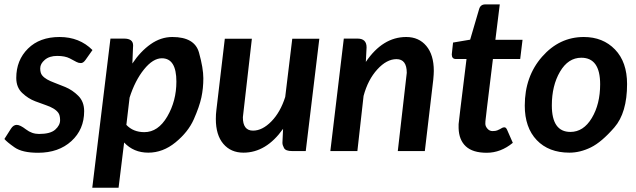

<svg xmlns="http://www.w3.org/2000/svg" viewBox="-24 -690 2905 877"><path d="M360.4 -182.1Q360.4 -98.6 302 -45.4Q243.7 7.8 149.9 7.8Q77.6 7.8 42.5 -16.8Q7.3 -41.5 -3.9 -55.2L25.9 -102.1Q37.1 -119.6 52.5 -119.6Q67.9 -119.6 94.7 -98.9Q121.6 -78.1 154.3 -78.1Q206.1 -78.1 228.3 -97.9Q250.5 -117.7 250.5 -141.1Q250.5 -164.1 241.9 -175.3Q233.4 -186.5 219.2 -194.8Q205.1 -203.1 187 -209.2Q168.9 -215.3 136.7 -227.5Q104.5 -239.7 77.4 -265.4Q50.3 -291 50.3 -334Q50.3 -415 103.8 -468Q157.2 -521 248 -521Q338.9 -521 398.4 -461.4L366.7 -416.5Q356.4 -401.9 345.7 -401.9Q334.5 -401.9 325.4 -407Q316.4 -412.1 294.7 -423.3Q272.9 -434.6 237.3 -434.6Q201.7 -434.6 180.7 -416.7Q159.7 -398.9 159.7 -377.9Q159.7 -356.9 168.2 -346.2Q176.8 -335.4 190.9 -327.4Q205.1 -319.3 223.1 -312.7Q241.2 -306.2 274.2 -292.5Q307.1 -278.8 333.7 -252.2Q360.4 -225.6 360.4 -182.1Z M781.7 -317.4Q781.7 -423.8 715.3 -423.8Q674.8 -423.8 633.8 -373Q592.8 -322.3 567.9 -244.1L553.2 -119.6Q584.5 -86.4 635.3 -86.4Q698.2 -86.4 740 -157.7Q781.7 -229 781.7 -317.4ZM543 -513.7Q584 -513.7 584 -482.4V-481Q584 -479.5 583.5 -471.7Q583 -463.9 582.5 -447.3Q582 -430.7 580.6 -399.9Q617.7 -455.6 664.3 -488.3Q710.9 -521 763.2 -521Q865.2 -521 885 -449.7Q904.8 -378.4 904.8 -332.5Q904.8 -286.6 895.8 -244.6Q886.7 -202.6 861.1 -144.8Q835.4 -86.9 777.8 -39.8Q720.2 7.3 653.3 7.3Q586.4 7.3 543 -39.1L517.6 167.5H397.5L480.5 -513.7Z M1085.4 -154.8Q1085 -93.3 1131.8 -93.3Q1174.3 -93.3 1215.6 -135.5Q1256.8 -177.7 1278.8 -247.1L1311 -513.2H1434.6L1372.6 0H1310.1Q1280.8 0 1273.4 -13.7Q1266.1 -27.3 1266.1 -37.1V-39.1L1269 -101.6Q1191.9 7.3 1087.9 7.3Q1030.3 7.3 996.1 -33Q961.9 -73.2 961.9 -146.5Q961.9 -168.9 964.4 -187.5L1002.9 -513.2H1126.5Q1085.4 -158.2 1085.4 -154.8Z M1834 -357.4Q1834 -419.9 1787.1 -419.9Q1742.2 -419.9 1699.5 -373Q1656.7 -326.2 1636.7 -252L1608.4 0H1484.9L1546.4 -513.7H1609.4Q1650.4 -513.7 1650.4 -473.6L1647 -407.2Q1724.1 -521 1831.5 -521Q1889.2 -521 1923.3 -480.2Q1957.5 -439.5 1957.5 -366.2Q1957.5 -352.5 1955.1 -326.7L1916.5 0H1793Q1834 -355 1834 -357.4Z M2070.8 -123Q2070.8 -126.5 2078.6 -190.4L2106.9 -420.4H2058.6Q2039.6 -420.4 2039.6 -441.4Q2039.6 -441.9 2039.8 -443.4Q2040 -444.8 2040.5 -450.2Q2041 -455.6 2042.2 -466.1Q2043.5 -476.6 2045.4 -495.6L2123.5 -508.8L2164.6 -648.9Q2170.9 -669.9 2192.4 -669.9H2258.8L2238.8 -508.3H2362.8L2352.1 -420.4H2227.5L2200.2 -196.8Q2197.8 -176.3 2196.5 -164.3Q2195.3 -152.3 2194.1 -144Q2192.9 -135.7 2192.9 -124.5Q2192.9 -113.3 2202.4 -102.3Q2211.9 -91.3 2225.6 -91.3Q2239.3 -91.3 2246.6 -94.2Q2253.9 -97.2 2259.5 -100.1Q2265.1 -103 2269.3 -105.7Q2273.4 -108.4 2280.3 -108.4Q2287.1 -108.4 2292 -97.7L2318.4 -37.6Q2263.2 7.8 2199.2 7.8Q2135.3 7.8 2103.8 -21.5Q2072.3 -50.8 2070.8 -104.5Z M2577.1 7.3Q2482.4 7.3 2427.7 -50Q2373 -107.4 2373 -207.5Q2373 -340.8 2452.1 -430.9Q2531.2 -521 2642.6 -521Q2730 -521 2785.2 -463.9Q2840.3 -406.7 2840.3 -306.2Q2840.3 -174.8 2782.2 -107.9Q2724.1 -41 2675 -16.8Q2626 7.3 2577.1 7.3ZM2496.6 -208.5Q2496.6 -87.4 2581.5 -87.4Q2641.1 -87.4 2679.2 -150.9Q2717.3 -214.4 2717.3 -305.2Q2717.3 -426.3 2631.3 -426.3Q2571.3 -426.3 2533.9 -362.5Q2496.6 -298.8 2496.6 -208.5Z"/></svg>

Font: Lato-BoldItalic
Style: Bold Italic
Weight: 700
Italic angle: -7°
Designer: Lukasz Dziedzic
Foundry: tyPoland Lukasz Dziedzic
Version: Version 1.104; Western+Polish opensource